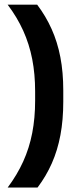

<svg xmlns="http://www.w3.org/2000/svg" viewBox="-20 -696 354 839"><path d="M133.5 -296.5Q133.5 -372 120.8 -437.5Q108 -503 81.5 -561.8Q55 -620.5 13.5 -675.5H142.5Q180 -626 205.5 -569.2Q231 -512.5 243.8 -446.2Q256.5 -380 256.5 -300.5V-251.5Q256.5 -172 244 -105.5Q231.5 -39 206.5 17.5Q181.5 74 144 123.5H13.5Q55 68 81.5 9.5Q108 -49 120.8 -114.8Q133.5 -180.5 133.5 -256Z"/></svg>

Font: Anek Odia SemiBold
Style: Regular
Weight: 600
Version: Version 1.003